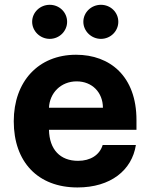

<svg xmlns="http://www.w3.org/2000/svg" viewBox="-20 -785 638 815"><path d="M308.9 10.7C449.9 10.7 540.1 -62.5 556.8 -169.4H415.8C402.7 -126.8 363.6 -102.3 311.4 -102.3C235.4 -102.3 189.6 -150.2 187.9 -234H559.3V-275.6C559.3 -460.9 447.1 -552.6 302.9 -552.6C142.4 -552.6 38.4 -438.6 38.4 -270.2C38.4 -97.3 141 10.7 308.9 10.7ZM116.5 -692.5C116.5 -653.1 150.2 -620 191.1 -620C232.2 -620 264.9 -653.1 264.9 -692.5C264.9 -732.6 232.2 -764.6 191.1 -764.6C150.2 -764.6 116.5 -732.6 116.5 -692.5ZM187.9 -327.8C190.7 -390.3 238.3 -439.6 305.4 -439.6C371.1 -439.6 416.5 -392.8 416.9 -327.8ZM333.8 -692.5C333.8 -653.1 367.5 -620 408.4 -620C449.6 -620 482.2 -653.1 482.2 -692.5C482.2 -732.6 449.6 -764.6 408.4 -764.6C367.5 -764.6 333.8 -732.6 333.8 -692.5Z"/></svg>

Font: Margiela Sans
Style: Bold
Weight: 700
Designer: Stefan Endress, Andreas Faust
Version: Version 1.100;FEAKit 1.0